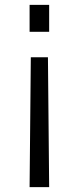

<svg xmlns="http://www.w3.org/2000/svg" viewBox="-20 -556 322 785"><path d="M101 -426H181V-536H101ZM101 209H181L176 -322H106Z"/></svg>

Font: Plus Jakarta Sans
Style: Regular
Weight: 400
Designer: Gumpita Rahayu
Foundry: Tokotype
Version: Version 2.004; ttfautohint (v1.8.3)